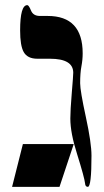

<svg xmlns="http://www.w3.org/2000/svg" viewBox="-20 -725 402 745"><path d="M335 -121.1Q335 0 320.8 0Q311 0 310.1 -13.2Q307.6 -36.1 279.3 -126.5Q252.9 -209 252.9 -265.1Q252.9 -296.4 258.5 -364Q264.2 -431.6 264.2 -442.9Q264.2 -497.1 173.8 -497.1H125Q86.4 -497.1 71.8 -523.4Q58.1 -547.9 58.1 -606.9Q58.1 -705.1 85.9 -705.1Q91.8 -705.1 100.3 -684.1Q108.9 -663.1 134.8 -663.1H165Q300.8 -663.1 300.8 -518.1Q300.8 -493.2 295.9 -467.5Q291 -441.9 291 -401.9Q291 -373 313 -271.7Q335 -170.4 335 -121.1ZM266.1 -166 210.9 0H26.9L68.8 -166Z"/></svg>

Font: Ezra SIL
Style: Regular
Weight: 400
Designer: Development by SIL's NRSI team. OpenType tables by Ralph Hancock ( hancock@dircon.co.uk )
Foundry: SIL International, Version 2.51: 2007
Version: Version 2.51, 2007